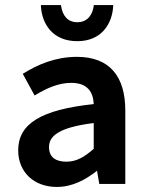

<svg xmlns="http://www.w3.org/2000/svg" viewBox="-20 -728 583 760"><path d="M205 12C266 12 318 -16 364 -52L373 0H476V-290C476 -426 414 -503 284 -503C200 -503 128 -472 74 -438L70 -436L117 -350L122 -353C165 -379 212 -400 262 -400C326 -400 349 -364 351 -316C144 -294 52 -239 52 -133C52 -46 115 12 205 12ZM351 -241V-139C315 -107 283 -88 243 -88C201 -88 174 -105 174 -146C174 -190 214 -224 351 -241ZM428 -703V-708H351V-704C346 -669 326 -640 286 -640C246 -640 227 -669 222 -704L221 -708H142V-703C146 -635 187 -565 286 -565C383 -565 424 -635 428 -703Z"/></svg>

Font: Falling Sky
Style: Med
Weight: 500
Designer: Paul D. Hunt
Foundry: Adobe Systems Incorporated
Version: Version 1.02